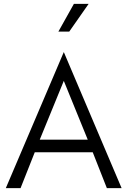

<svg xmlns="http://www.w3.org/2000/svg" viewBox="-20 -970 657 990"><path d="M437 -950H361L281 -807H337ZM185 -250 309 -553 432.4 -250ZM607 0 309 -701.6 10 0H86L159.3 -185H458.1L531 0Z"/></svg>

Font: GI
Style: Regular
Weight: 400
Designer: Alfredo Marco Pradil
Version: Version 1.01 2015